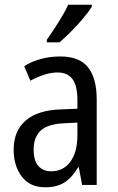

<svg xmlns="http://www.w3.org/2000/svg" viewBox="-20 -786 500 816"><path d="M236 -546Q318 -546 354.5 -499.5Q391 -453 391 -363V0H329L315 -75H312Q287 -32 254.5 -11Q222 10 172 10Q107 10 72.5 -35.5Q38 -81 38 -150Q38 -229 89 -273.5Q140 -318 239 -321L309 -324V-359Q309 -422 288 -450Q267 -478 225 -478Q197 -478 168 -468.5Q139 -459 109 -443L83 -505Q115 -525 154 -535.5Q193 -546 236 -546ZM252 -262Q183 -259 153 -231Q123 -203 123 -151Q123 -103 143 -80.5Q163 -58 198 -58Q248 -58 278.5 -98Q309 -138 309 -213V-265ZM370 -757Q357 -736 333 -707.5Q309 -679 281.5 -651.5Q254 -624 233 -606H179V-617Q205 -654 229.5 -693Q254 -732 270 -766H370Z"/></svg>

Font: Noto Sans Malayalam Condensed
Style: Regular
Weight: 400
Width: 3
Designer: Jelle Bosma - Monotype Design Team
Foundry: Monotype Imaging Inc.
Version: Version 2.104; ttfautohint (v1.8.4.7-5d5b)